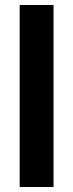

<svg xmlns="http://www.w3.org/2000/svg" viewBox="-20 -751 295 771"><path d="M195 -731H59V0H195Z"/></svg>

Font: Geom SemiBold
Style: Bold
Weight: 600
Version: Version 1.102